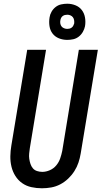

<svg xmlns="http://www.w3.org/2000/svg" viewBox="-20 -1002 545 1030"><path d="M205 8Q176 8 148.5 2Q121 -4 99 -19.5Q77 -35 62.5 -58Q48 -81 41.5 -108Q35 -135 35.5 -164Q36 -193 41 -222L126 -735H227L140 -207Q138 -193 136.5 -178.5Q135 -164 137 -150Q139 -136 143.5 -122.5Q148 -109 156.5 -99Q165 -89 178.5 -84.5Q192 -80 207 -80Q227 -80 247.5 -89Q268 -98 282 -115Q296 -132 303 -152.5Q310 -173 314 -193L403 -735H505L413 -179Q409 -154 401 -130Q393 -106 379 -84Q365 -62 345.5 -43.5Q326 -25 303 -13Q280 -1 255 3.5Q230 8 205 8ZM341 -788Q317 -788 296 -796.5Q275 -805 262 -822Q249 -839 245.5 -862Q242 -885 246 -909Q248 -924 256.5 -939Q265 -954 278.5 -964.5Q292 -975 308.5 -978.5Q325 -982 341 -982Q364 -982 385 -973.5Q406 -965 419 -948Q432 -931 436 -908Q440 -885 436 -861Q433 -846 424.5 -831Q416 -816 402.5 -805.5Q389 -795 373 -791.5Q357 -788 341 -788ZM341 -847Q347 -847 353 -848.5Q359 -850 364.5 -854Q370 -858 373 -864Q376 -870 378 -876Q379 -885 377.5 -894Q376 -903 371 -909.5Q366 -916 358 -919.5Q350 -923 341 -923Q334 -923 328 -921.5Q322 -920 316.5 -916Q311 -912 308 -906Q305 -900 304 -894Q302 -885 303.5 -876Q305 -867 310 -860.5Q315 -854 323.5 -850.5Q332 -847 341 -847Z"/></svg>

Font: Iosevka SS04 Semibold Oblique
Style: Regular
Weight: 600
Italic angle: -9°
Monospace: yes
Designer: Belleve Invis
Foundry: Belleve Invis
Version: Version 19.0.0; ttfautohint (v1.8.4)